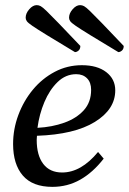

<svg xmlns="http://www.w3.org/2000/svg" viewBox="-20 -716 502 748"><path d="M184 12Q107 12 69 -32Q31 -76 31 -155Q31 -213 51.5 -268Q72 -323 108 -366.5Q144 -410 193 -436Q242 -462 299 -462Q359 -462 394 -435Q429 -408 429 -364Q429 -290 349.5 -241Q270 -192 124 -187Q123 -179 123 -171Q123 -111 148.5 -77.5Q174 -44 222 -44Q296 -44 362 -124L384 -98Q342 -44 292.5 -16Q243 12 184 12ZM277 -427Q236 -427 204.5 -396.5Q173 -366 153 -318.5Q133 -271 126 -218Q183 -221 230.5 -238Q278 -255 306.5 -286.5Q335 -318 335 -366Q335 -395 319 -411Q303 -427 277 -427ZM272 -513Q202 -555 163 -579Q124 -603 106.5 -615Q89 -627 84.5 -633.5Q80 -640 80 -647Q80 -664 94 -680Q108 -696 123 -696Q131 -696 138.5 -692Q146 -688 161.5 -673Q177 -658 208 -626Q239 -594 293 -537Q293 -525 286 -519Q279 -513 272 -513ZM441 -513Q371 -555 332 -579Q293 -603 275.5 -615Q258 -627 253.5 -633.5Q249 -640 249 -647Q249 -664 263 -680Q277 -696 292 -696Q300 -696 307.5 -692Q315 -688 330.5 -673Q346 -658 377 -626Q408 -594 462 -537Q462 -525 455 -519Q448 -513 441 -513Z"/></svg>

Font: Petrona Medium
Style: Italic
Weight: 500
Italic angle: -9°
Designer: Ringo R. Seeber
Foundry: Ringo R. Seeber
Version: Version 2.001; ttfautohint (v1.8.3)